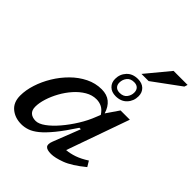

<svg xmlns="http://www.w3.org/2000/svg" viewBox="-256 -1097 1260 1260"><g transform="rotate(45 374.0 -467.0)"><path d="M384 -53 458 -242.5H444.5Q392 -162 351 -112Q310 -62 277 -35.2Q244 -8.5 215.2 1.2Q186.5 11 158 11Q99.5 11 59.8 -21.8Q20 -54.5 20 -117.5Q20 -168 38 -224Q56 -280 88.2 -333.2Q120.5 -386.5 164.2 -430Q208 -473.5 260.2 -499.2Q312.5 -525 369.5 -525Q418.5 -525 449.5 -499.8Q480.5 -474.5 495 -426.5L555 -514H641L486.5 -77.5Q520.5 -80 559 -93.2Q597.5 -106.5 640.5 -134.5L663.5 -96.5Q583.5 -31 526.5 -10Q469.5 11 434 11Q395.5 11 383 -3.8Q370.5 -18.5 384 -53ZM141.5 -136Q141.5 -103 159.8 -87Q178 -71 209.5 -71Q237.5 -71 274 -97.5Q310.5 -124 348.2 -168.2Q386 -212.5 419 -265.8Q452 -319 472.5 -373L484 -401.5Q465 -431 441.8 -442.8Q418.5 -454.5 391.5 -454.5Q352 -454.5 315 -432.8Q278 -411 246.5 -375.5Q215 -340 191.5 -297.5Q168 -255 154.8 -212.8Q141.5 -170.5 141.5 -136ZM490.5 -741Q528.5 -741 550.8 -719.5Q573 -698 573 -663.5Q573 -619 544.2 -588Q515.5 -557 465.5 -557Q428 -557 405.5 -578.8Q383 -600.5 383 -635Q383 -679 411.8 -710Q440.5 -741 490.5 -741ZM469 -591Q502.5 -591 519.2 -612.2Q536 -633.5 536 -660.5Q536 -683 523.2 -695.8Q510.5 -708.5 487 -708.5Q453.5 -708.5 436.8 -687Q420 -665.5 420 -637.5Q420 -616 432.8 -603.5Q445.5 -591 469 -591ZM482.5 -780.5 617.5 -943.5H747.5L740.5 -921L549 -780.5Z"/></g></svg>

Font: Newsreader 6pt Medium
Style: Italic
Weight: 500
Italic angle: -17°
Designer: Hugues Gentile
Foundry: Production Type
Version: Version 1.003; ttfautohint (v1.8.3)